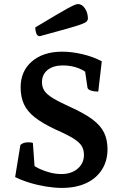

<svg xmlns="http://www.w3.org/2000/svg" viewBox="-20 -908 602 940"><path d="M282.4 12Q247.4 12 205.8 5.3Q164.2 -1.4 124.7 -13.5Q85.1 -25.7 54.1 -41.2L79.8 -198.2Q93.7 -211.3 117.5 -211.3Q124.3 -211.3 130.7 -210.6Q137.1 -209.9 141 -207.9L150.7 -72.5L129.6 -109.2Q149.1 -92.9 174.4 -81.1Q199.7 -69.4 227 -62.6Q254.2 -55.9 280.3 -55.9Q329.3 -55.9 360.2 -82.2Q391 -108.6 391 -149.4Q391 -174.4 380.1 -192.8Q369.2 -211.2 339.4 -230Q309.6 -248.7 252.3 -273.8Q188.8 -303.7 151.2 -333Q113.5 -362.3 97.3 -397.8Q81 -433.3 81 -479.9Q81 -559.9 136.4 -607.5Q191.7 -655 284.8 -655Q331.7 -655 384.1 -642.6Q436.5 -630.3 478.3 -607.8L461.1 -459.8Q437.9 -459.8 423.9 -465.1Q409.9 -470.3 408.4 -478.6L392.7 -585.4L420.9 -534.9Q401.6 -559.2 365.7 -573.5Q329.8 -587.7 288.3 -587.7Q240.5 -587.7 213 -565.5Q185.5 -543.4 185.5 -505.4Q185.5 -482.3 196.9 -464.3Q208.4 -446.3 238 -428Q267.6 -409.7 322.2 -385Q391.8 -353.8 431.9 -324Q472 -294.2 489.1 -259.4Q506.3 -224.7 506.3 -178Q506.3 -120.3 479 -77.4Q451.6 -34.5 401.7 -11.2Q351.8 12 282.4 12ZM174.9 -730.8Q162.7 -730.8 157.7 -744.6Q152.6 -758.3 152.6 -773.7Q213.2 -809.9 251.5 -832.7Q289.7 -855.5 311.7 -867.3Q333.8 -879.2 344.6 -883.6Q355.5 -888.1 361.8 -888.1Q381.8 -888.1 396 -866.5Q410.3 -844.9 410.3 -817.9Q410.3 -809.6 404.6 -803.2Q399 -796.8 377.2 -788.9Q355.5 -780.9 307.7 -767.4Q260 -753.9 174.9 -730.8Z"/></svg>

Font: Petrona
Style: Regular
Weight: 400
Designer: Ringo R. Seeber
Foundry: Ringo R. Seeber
Version: Version 2.001; ttfautohint (v1.8.3)